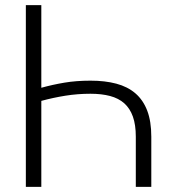

<svg xmlns="http://www.w3.org/2000/svg" viewBox="-20 -731 703 751"><path d="M81.1 0V-710.9H141.6V-387.7Q185.5 -399.9 231.9 -407.7Q278.3 -415.5 334 -415.5Q390.6 -415.5 434.8 -403.8Q479 -392.1 509.5 -366Q540 -339.8 555.9 -298.1Q571.8 -256.3 571.8 -196.3V0H511.2V-196.3Q511.2 -242.7 499.8 -274.9Q488.3 -307.1 466.1 -326.9Q443.8 -346.7 410.6 -355.5Q377.4 -364.3 334 -364.3Q283.7 -364.3 236.1 -356.7Q188.5 -349.1 141.6 -336.4V0Z"/></svg>

Font: Melbourne
Style: Light
Weight: 300
Designer: Google
Version: Version 2.000980; 2014